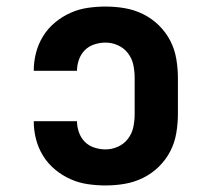

<svg xmlns="http://www.w3.org/2000/svg" viewBox="-20 -558 640 586"><path d="M302 8Q275 8 247.5 4Q220 0 194.5 -11.5Q169 -23 147.5 -41Q126 -59 111.5 -82.5Q97 -106 90 -133Q83 -160 83 -188Q83 -188 83 -188Q83 -188 83 -188H215Q215 -188 215 -188Q215 -188 215 -188Q215 -171 221 -154Q227 -137 239 -125Q251 -113 268 -107.5Q285 -102 302 -102Q322 -102 340.5 -110.5Q359 -119 371 -135Q383 -151 387 -170.5Q391 -190 391 -210V-320Q391 -340 387 -359.5Q383 -379 371 -395Q359 -411 340.5 -419.5Q322 -428 302 -428Q285 -428 268 -422.5Q251 -417 239 -405Q227 -393 221 -376Q215 -359 215 -342Q215 -342 215 -342Q215 -342 215 -342H83Q83 -342 83 -342Q83 -342 83 -342Q83 -370 90 -397Q97 -424 111.5 -447.5Q126 -471 147.5 -489Q169 -507 194.5 -518.5Q220 -530 247.5 -534Q275 -538 302 -538Q332 -538 361 -533Q390 -528 416.5 -515Q443 -502 464.5 -481Q486 -460 499.5 -434Q513 -408 518 -378.5Q523 -349 523 -320V-210Q523 -181 518 -151.5Q513 -122 499.5 -96Q486 -70 464.5 -49Q443 -28 416.5 -15Q390 -2 361 3Q332 8 302 8Z"/></svg>

Font: Iosevka Slab XBdEx
Style: Regular
Weight: 800
Width: 7
Monospace: yes
Designer: Belleve Invis
Foundry: Belleve Invis
Version: Version 11.1.0; ttfautohint (v1.8.3)